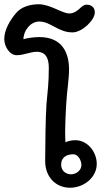

<svg xmlns="http://www.w3.org/2000/svg" viewBox="-43 -881 488 901"><path d="M311 -223C281 -223 264 -213 264 -213C260 -280 267 -377 269 -410C271 -450 281 -510 281 -555C281 -633 249 -707 142 -707C120 -707 85 -703 67 -697C67 -737 100 -780 141 -780C195 -780 230 -729 297 -729C343 -729 402 -787 402 -823C402 -849 382 -859 364 -859C349 -859 341 -850 330 -840C327 -837 306 -818 285 -818C253 -815 194 -861 139 -861C99 -861 55 -849 31 -818C4 -786 -23 -741 -23 -698C-23 -664 1 -622 36 -622C69 -622 99 -638 130 -638C183 -638 186 -588 186 -561C186 -496 181 -454 175 -391C171 -334 169 -193 169 -125C169 -50 219 0 286 0C348 0 411 -46 411 -112C411 -168 368 -223 311 -223ZM290 -63C275 -63 244 -72 244 -109C244 -139 265 -157 301 -157C325 -157 339 -126 339 -107C339 -80 313 -63 290 -63Z"/></svg>

Font: Itim
Style: Regular
Weight: 400
Designer: CadsonDemak Team
Foundry: Pablo Impallari
Version: Version 1.002;PS 001.002;hotconv 1.0.88;makeotf.lib2.5.64775